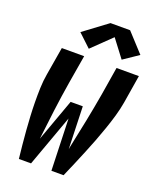

<svg xmlns="http://www.w3.org/2000/svg" viewBox="-175 -1085 969 1187"><g transform="rotate(20 309.5 -491.5)"><path d="M97 0Q92 -45 87.5 -90.5Q83 -136 79.5 -181.5Q76 -227 73.5 -273Q71 -319 70.5 -365Q70 -411 71.5 -458Q73 -505 81 -551L112 -735H259L228 -551Q212 -454 199.5 -356.5Q187 -259 176 -162L277 -441H357L364 -221L366 -162L369 -180Q389 -273 407.5 -365.5Q426 -458 442 -551L472 -735H619L589 -551Q581 -504 567.5 -457.5Q554 -411 538 -365Q522 -319 504.5 -273Q487 -227 468 -181.5Q449 -136 430 -90.5Q411 -45 391 0H311L300 -340L177 0ZM270 -788 186 -867 342 -983H471L583 -861L484 -794L396 -910Z"/></g></svg>

Font: Iosevka Curly Heavy Extended
Style: Italic
Weight: 900
Width: 7
Italic angle: -9°
Monospace: yes
Designer: Belleve Invis
Foundry: Belleve Invis
Version: Version 11.1.0; ttfautohint (v1.8.3)